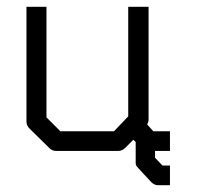

<svg xmlns="http://www.w3.org/2000/svg" viewBox="-20 -496 580 566"><path d="M383 -6Q380 -9 380 -15V-77.5L373 -84L349 -60Q340 -51 328 -51H146Q134 -51 126 -59L67 -117Q58 -126 58 -138V-476H117V-150L158 -109H316L358 -153V-476H418V-141Q418 -139 414 -129L432 -109H481V-51H437V-31L459 -8H481V50H446Q435 50 426 41L388 0Z"/></svg>

Font: ibm3270
Style: Regular
Weight: 400
Monospace: yes
Version: Version 2.0.3